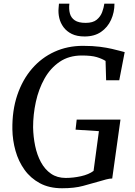

<svg xmlns="http://www.w3.org/2000/svg" viewBox="-20 -996 718 1024"><path d="M311 8Q242.5 8 192.8 -18.8Q143 -45.5 110.8 -90.5Q78.5 -135.5 62.8 -191.5Q47 -247.5 46 -306Q44.5 -407 72.2 -489Q100 -571 150.8 -629.8Q201.5 -688.5 270.8 -720Q340 -751.5 422 -751.5Q475 -751.5 513 -746.5Q551 -741.5 577.5 -735.2Q604 -729 622.5 -724Q628.5 -722.5 633.8 -721Q639 -719.5 645 -718L616 -568H546L543 -671Q524 -683 495.8 -691.5Q467.5 -700 416.5 -700Q347.5 -700 298 -666.2Q248.5 -632.5 217.2 -576.5Q186 -520.5 171.2 -452.8Q156.5 -385 156.5 -317Q157.5 -266 167.5 -217.8Q177.5 -169.5 198.5 -130.8Q219.5 -92 252.2 -69.5Q285 -47 330.5 -47Q370.5 -47 412 -56.2Q453.5 -65.5 479 -84.5L507.5 -296.5L383 -304.5L389 -358H622.5L578.5 -44Q564 -44 545.8 -39Q527.5 -34 507 -28Q468.5 -17 422.8 -4.5Q377 8 311 8ZM431.5 -801.5Q390.5 -801.5 363 -815Q335.5 -828.5 319 -850.8Q302.5 -873 296.2 -899.8Q290 -926.5 292.5 -953Q293.5 -959 293.5 -965Q293.5 -971 294.5 -976.5H350Q346.5 -947.5 352.8 -924.2Q359 -901 379 -887.5Q399 -874 437 -874Q475.5 -874 495.8 -890.8Q516 -907.5 524.8 -931.2Q533.5 -955 536.5 -976.5H590.5Q590.5 -930 572.2 -890Q554 -850 518.8 -825.8Q483.5 -801.5 431.5 -801.5Z"/></svg>

Font: Merriweather Light 18pt
Style: Italic
Weight: 400
Italic angle: -7.8°
Version: Version 2.101